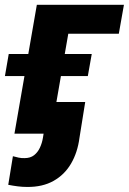

<svg xmlns="http://www.w3.org/2000/svg" viewBox="-27 -548 528 787"><path d="M481 -528.3 460 -409.7H252.9L181.6 0H32.2L124 -528.3ZM349.1 -326.7 333 -236.3H-6.8L8.8 -326.7ZM172.9 -129.9H322.3L298.8 16.6Q291 76.7 264.4 122.3Q237.8 168 192.6 193.4Q147.5 218.8 84.5 218.3Q64.5 218.3 45.4 215.8Q26.4 213.4 6.8 209.5L25.9 92.3Q37.1 95.7 49.3 98.1Q61.5 100.6 73.7 100.1Q97.7 100.1 112.8 88.1Q127.9 76.2 136.7 57.1Q145.5 38.1 148.9 17.1Z"/></svg>

Font: Roboto ExtraBold
Style: Italic
Weight: 800
Designer: Christian Robertson
Foundry: Google
Version: Version 3.009; 2024